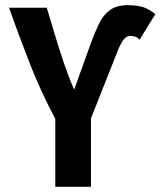

<svg xmlns="http://www.w3.org/2000/svg" viewBox="-20 -723 621 743"><path d="M194 0V-263Q137 -370 94 -480.5Q51 -591 15 -693H161Q175 -647 191.5 -591.5Q208 -536 227 -480Q246 -424 267 -376L332 -557Q347 -597 362.5 -630Q378 -663 404 -683Q430 -703 475 -703Q508 -703 532 -696Q556 -689 581 -668L520 -569Q513 -578 503.5 -581Q494 -584 484 -584Q469 -584 458 -569Q447 -554 437 -530L332 -265V0Z"/></svg>

Font: Ubuntu Sans Mono
Style: Regular
Weight: 400
Monospace: yes
Designer: Dalton Maag Ltd
Foundry: Dalton Maag Ltd
Version: Version 1.006